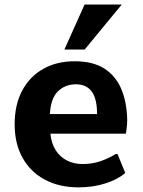

<svg xmlns="http://www.w3.org/2000/svg" viewBox="-20 -805 620 835"><path d="M321.2 9.8Q237.9 9.8 175.4 -23.5Q112.9 -56.8 78.3 -118.4Q43.7 -180 43.7 -264.2Q43.7 -349.4 76.4 -410.8Q109.1 -472.3 167.9 -505.4Q226.8 -538.6 304.3 -538.6Q384.2 -538.6 433.9 -506.7Q483.6 -474.8 507.5 -417.9Q531.4 -361 533.2 -285.4Q533.2 -270.2 531.8 -256.8Q530.5 -243.4 529.2 -234.6Q527.9 -225.8 527.3 -223.6H199.2Q203.4 -180.9 222.4 -151.4Q241.3 -122 271.5 -106.8Q301.8 -91.6 339.2 -91.6Q380.8 -91.6 416.4 -103.8Q452 -116 482.9 -135.2H491L524.7 -53Q493.8 -25.3 439.7 -7.8Q385.6 9.8 321.2 9.8ZM196.9 -308.8H402.2Q401.9 -377.2 378.4 -407.8Q354.9 -438.4 310.2 -438.4Q263.5 -438.4 232.1 -407.9Q200.8 -377.3 196.9 -308.8ZM260.1 -589.7 347.9 -785.3H509.6L348.3 -589.7Z"/></svg>

Font: Comme
Style: Regular
Weight: 400
Designer: Vernon Adams
Foundry: Vernon Adams
Version: Version 1.000;gftools[0.9.27]